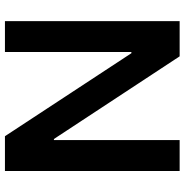

<svg xmlns="http://www.w3.org/2000/svg" viewBox="-5 -742 747 777"><g transform="rotate(90 368.5 -353.5)"><path d="M65.4 -707H208L542.5 -198.2H546.9V-707H671.9V0H531.2L195.3 -511.7H190.4V0H65.4Z"/></g></svg>

Font: Wanted Sans SemiBold
Style: Regular
Weight: 600
Designer: Original Design by Kil Hyung-jin and Kang Hanbin, Wanted Lab, Inc; Hangeul from Source Han Sans by Jang Soo-young and Ka
Foundry: Wanted Lab, Inc.
Version: Version 1.003